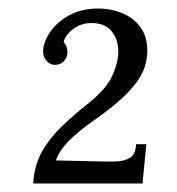

<svg xmlns="http://www.w3.org/2000/svg" viewBox="-20 -736 414 450"><path d="M210 -716Q241 -716 268 -704.5Q295 -693 311 -669.5Q327 -646 325 -609Q324 -594 319 -578.5Q314 -563 301 -544.5Q288 -526 263.5 -503.5Q239 -481 199 -453Q163 -428 141 -405.5Q119 -383 111 -360L200 -358Q228 -357 250 -357.5Q272 -358 285 -366.5Q298 -375 299 -398H323L314 -306H58Q60 -348 78 -380Q96 -412 124.5 -439.5Q153 -467 185 -492Q229 -527 242.5 -557Q256 -587 257 -608Q259 -640 243 -661Q227 -682 195 -682Q170 -682 151.5 -668Q133 -654 129 -637Q135 -631 136.5 -624.5Q138 -618 138 -612Q138 -602 130 -593Q122 -584 109 -584Q98 -584 89.5 -593Q81 -602 81 -615Q81 -636 96.5 -659.5Q112 -683 141 -699.5Q170 -716 210 -716Z"/></svg>

Font: Lora
Style: Italic
Weight: 400
Italic angle: -3°
Designer: Olga Karpushina, Alexei Vanyashin (Cyrillic)
Foundry: Cyreal
Version: Version 3.008